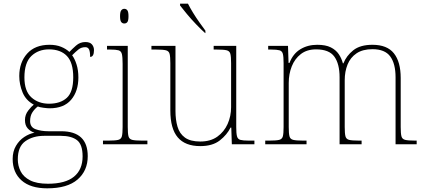

<svg xmlns="http://www.w3.org/2000/svg" viewBox="-20 -786 2318 1046"><path d="M237 240Q146 240 97.5 197Q49 154 49 80Q49 39 67 8.5Q85 -22 112.5 -40Q140 -58 168 -63Q146 -70 131 -86.5Q116 -103 116 -132Q116 -161 134 -184Q152 -207 164 -216Q121 -239 103 -282.5Q85 -326 85 -372Q85 -446 128 -494Q171 -542 250 -542Q286 -542 313 -531Q340 -520 358 -503Q372 -518 394 -537.5Q416 -557 445 -557Q470 -557 481 -544Q492 -531 492 -513Q492 -476 471 -476Q471 -505 465 -517Q459 -529 445 -529Q423 -529 407.5 -516.5Q392 -504 373 -485Q387 -466 397 -435Q407 -404 407 -364Q407 -289 367.5 -242.5Q328 -196 250 -196Q238 -196 216 -199Q194 -202 186 -206Q169 -193 156.5 -174Q144 -155 144 -126Q144 -93 174 -82Q204 -71 244 -71H313Q458 -71 458 65Q458 144 402.5 192Q347 240 237 240ZM247 -221Q309 -221 344 -253Q379 -285 379 -365Q379 -445 344.5 -481Q310 -517 247 -517Q189 -517 151 -481Q113 -445 113 -364Q113 -290 151 -255.5Q189 -221 247 -221ZM241 215Q336 215 383 176.5Q430 138 430 66Q430 1 399.5 -22.5Q369 -46 311 -46H220Q160 -46 118.5 -17Q77 12 77 82Q77 117 92.5 147.5Q108 178 144 196.5Q180 215 241 215Z M657 -658Q647 -658 640.5 -666Q634 -674 634 -698Q634 -721 640.5 -729.5Q647 -738 657 -738Q668 -738 674 -729.5Q680 -721 680 -698Q680 -674 674 -666Q668 -658 657 -658ZM541 0V-20H571Q608 -20 624 -24Q640 -28 644 -43.5Q648 -59 648 -94V-438Q648 -475 644 -491.5Q640 -508 625.5 -512Q611 -516 581 -516H563V-536H676V-94Q676 -59 680 -43.5Q684 -28 700.5 -24Q717 -20 753 -20H783V0Z M1071 10Q989 10 948.5 -37.5Q908 -85 908 -184V-442Q908 -477 904 -492.5Q900 -508 884 -512Q868 -516 831 -516H805V-536H936V-181Q936 -134 947 -96Q958 -58 987.5 -36.5Q1017 -15 1071 -15Q1127 -15 1164 -41.5Q1201 -68 1220 -110.5Q1239 -153 1239 -202V-442Q1239 -477 1235 -492.5Q1231 -508 1215 -512Q1199 -516 1162 -516H1144V-536H1267V-94Q1267 -60 1271 -44Q1275 -28 1289.5 -24Q1304 -20 1334 -20H1366V0H1243L1240 -91H1236Q1217 -52 1177.5 -21Q1138 10 1071 10ZM1097 -606Q1077 -624 1049.5 -652.5Q1022 -681 998 -710Q974 -739 961 -756V-766H1004Q1015 -744 1031.5 -717Q1048 -690 1066.5 -664Q1085 -638 1099 -619V-606Z M1425 0V-20H1448Q1485 -20 1501 -24Q1517 -28 1521 -43.5Q1525 -59 1525 -94V-442Q1525 -477 1521 -492.5Q1517 -508 1502.5 -512Q1488 -516 1458 -516H1441V-536H1549L1552 -443H1557Q1576 -493 1616 -517.5Q1656 -542 1708 -542Q1754 -542 1782 -528Q1810 -514 1825.5 -491Q1841 -468 1848 -441H1851Q1867 -482 1904.5 -512Q1942 -542 2009 -542Q2089 -542 2126 -495.5Q2163 -449 2163 -361V-94Q2163 -59 2167 -43.5Q2171 -28 2187.5 -24Q2204 -20 2240 -20H2250V0H2135V-365Q2135 -439 2106 -478.5Q2077 -518 2009 -518Q1956 -518 1922.5 -495.5Q1889 -473 1873.5 -434.5Q1858 -396 1858 -349V-94Q1858 -59 1862 -43.5Q1866 -28 1882 -24Q1898 -20 1935 -20H1950V0H1830V-365Q1830 -438 1801.5 -477.5Q1773 -517 1702 -517Q1652 -517 1619 -491.5Q1586 -466 1569.5 -424.5Q1553 -383 1553 -334V-94Q1553 -59 1557 -43.5Q1561 -28 1577.5 -24Q1594 -20 1630 -20H1650V0Z"/></svg>

Font: Noto Serif Telugu Thin
Style: Regular
Weight: 100
Designer: Jelle Bosma - Monotype Design Team
Foundry: Monotype Imaging Inc.
Version: Version 2.005; ttfautohint (v1.8.4.7-5d5b)